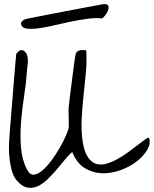

<svg xmlns="http://www.w3.org/2000/svg" viewBox="-20 -906 746 931"><path d="M58.6 -34.2Q44.9 -51.8 37.6 -77.6Q30.3 -103.5 26.9 -131.8Q23.4 -160.2 23.4 -188Q23.4 -215.8 25.4 -237.3Q26.4 -252 28.8 -284.2Q31.2 -316.4 34.7 -356.4Q38.1 -396.5 41.5 -440.4Q44.9 -484.4 48.3 -524.4Q51.8 -564.5 54.2 -596.2Q56.6 -627.9 58.6 -643.6Q63.5 -652.3 72.8 -659.2Q82 -666 92.8 -661.1Q106.4 -653.3 110.8 -640.6Q115.2 -627.9 115.2 -612.8Q115.2 -597.7 112.8 -583Q110.4 -568.4 110.4 -558.6Q107.4 -507.8 97.7 -445.8Q87.9 -383.8 82.5 -319.3Q77.1 -254.9 81.5 -193.8Q85.9 -132.8 110.4 -85Q124 -57.6 143.6 -59.1Q163.1 -60.5 185.1 -79.1Q207 -97.7 229.5 -127.9Q252 -158.2 270 -189.9Q288.1 -221.7 299.8 -248.5Q311.5 -275.4 313.5 -288.1V-306.6Q313.5 -321.3 313 -338.9Q312.5 -356.4 312.5 -371.1Q312.5 -385.7 313.5 -389.6Q314.5 -404.3 319.3 -440.4Q324.2 -476.6 329.1 -517.1Q334 -557.6 338.9 -593.8Q343.8 -629.9 346.7 -643.6Q351.6 -659.2 368.2 -662.1Q384.8 -665 398.4 -661.1Q401.4 -605.5 396 -550.3Q390.6 -495.1 384.8 -439.9Q378.9 -384.8 376 -329.6Q373 -274.4 380.9 -219.7Q388.7 -169.9 405.8 -144.5Q422.9 -119.1 445.3 -111.8Q467.8 -104.5 494.6 -111.8Q521.5 -119.1 548.8 -134.3Q576.2 -149.4 602.1 -168.5Q627.9 -187.5 648.9 -203.6Q669.9 -219.7 684.1 -230Q698.2 -240.2 703.1 -237.3Q711.9 -210 693.8 -179.2Q675.8 -148.4 642.1 -122.6Q608.4 -96.7 563.5 -80.6Q518.6 -64.5 474.1 -65.9Q429.7 -67.4 391.1 -90.8Q352.5 -114.3 330.1 -168.9Q314.5 -156.2 295.4 -132.8Q276.4 -109.4 254.9 -84Q233.4 -58.6 209.5 -35.6Q185.5 -12.7 160.6 -2Q135.7 8.8 109.9 2.9Q84 -2.9 58.6 -34.2ZM84 -783.2Q80.1 -791 83 -796.9Q85.9 -802.7 91.8 -807.1Q97.7 -811.5 105 -813.5Q112.3 -815.4 118.2 -816.4Q130.9 -819.3 158.7 -824.7Q186.5 -830.1 221.7 -836.9Q256.8 -843.8 295.4 -851.1Q334 -858.4 369.6 -865.2Q405.3 -872.1 433.1 -877Q460.9 -881.8 474.6 -884.8Q497.1 -888.7 502.9 -880.9Q508.8 -873 505.4 -860.4Q502 -847.7 492.7 -835Q483.4 -822.3 474.6 -816.4Q446.3 -820.3 407.7 -815.4Q369.1 -810.5 328.6 -802.2Q288.1 -793.9 247.1 -784.2Q206.1 -774.4 172.4 -769.5Q138.7 -764.6 114.7 -766.6Q90.8 -768.6 84 -783.2Z"/></svg>

Font: Over the Rainbow
Style: Regular
Weight: 400
Designer: Kimberly Geswein
Foundry: Kimberly Geswein
Version: Version 1.002 2010